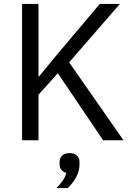

<svg xmlns="http://www.w3.org/2000/svg" viewBox="-20 -718 674 983"><path d="M508 0 276 -343 177 -233V0H93V-698H177V-448V-327H180L280 -448L491 -698H594L334 -399L612 0ZM336 66Q361 66 374 78.5Q387 91 387 113V124Q387 159 369 190.5Q351 222 327 245H269Q289 224 301 207Q313 190 320 167Q303 163 294 151Q285 139 285 123V113Q285 91 298 78.5Q311 66 336 66Z"/></svg>

Font: IBM Plex Sans
Style: Regular
Weight: 400
Designer: Mike Abbink, Paul van der Laan, Pieter van Rosmalen
Foundry: Bold Monday
Version: Version 3.201